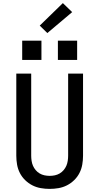

<svg xmlns="http://www.w3.org/2000/svg" viewBox="-20 -1209 640 1237"><path d="M300 8Q271 8 242.5 3Q214 -2 188.5 -15Q163 -28 142 -48.5Q121 -69 108 -94.5Q95 -120 90 -148.5Q85 -177 85 -206V-735H181V-206Q181 -190 183.5 -173Q186 -156 192.5 -141Q199 -126 210 -113Q221 -100 235.5 -91.5Q250 -83 266.5 -79.5Q283 -76 300 -76Q317 -76 333.5 -79.5Q350 -83 364.5 -91.5Q379 -100 390 -113Q401 -126 407.5 -141Q414 -156 416.5 -173Q419 -190 419 -206V-735H515V-206Q515 -177 510 -148.5Q505 -120 492 -94.5Q479 -69 458 -48.5Q437 -28 411.5 -15Q386 -2 357.5 3Q329 8 300 8ZM353 -823V-947H477V-823ZM123 -823V-947H247V-823ZM285 -996 236 -1044 385 -1189 445 -1131Z"/></svg>

Font: Iosevka SS04 Medium Extended
Style: Regular
Weight: 500
Width: 7
Monospace: yes
Designer: Belleve Invis
Foundry: Belleve Invis
Version: Version 19.0.0; ttfautohint (v1.8.4)